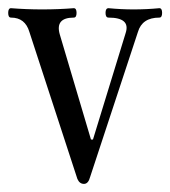

<svg xmlns="http://www.w3.org/2000/svg" viewBox="-21 -438 416 469"><path d="M168 -1 50.8 -359.9Q40.5 -395 5.9 -395Q-1 -395 -1 -406.5Q-1 -418 5.9 -418Q43.5 -415 82 -415Q121.6 -415 159.2 -418Q166 -418 166 -406.5Q166 -395 159.2 -395Q113.3 -395 125 -354L201.2 -97.2H206.1L286.1 -357.9Q292 -376.5 281.5 -385.7Q271 -395 244.1 -395Q236.8 -395 236.8 -406.5Q236.8 -418 244.1 -418Q275.4 -415 305.2 -415Q336.9 -415 368.2 -418Q375 -418 375 -406.5Q375 -395 368.2 -395Q326.2 -395 315.9 -359.9L199.2 -5.9Q194.8 11.2 184.1 11.2Q173.3 11.2 168 -1Z"/></svg>

Font: Junicode SmCond Light
Style: Regular
Weight: 300
Width: 4
Designer: Peter S. Baker
Version: Version 2.206